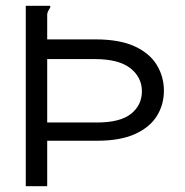

<svg xmlns="http://www.w3.org/2000/svg" viewBox="-20 -643 640 663"><path d="M69 0V-623H152Q154 -621 154 -620Q154 -617 149.5 -610.5Q145 -604 143 -595V-507H309Q393 -507 445 -483Q497 -459 521.5 -418.5Q546 -378 546 -330Q546 -282 522 -243Q498 -204 447 -180.5Q396 -157 315 -157H143V0ZM143 -220H315Q395 -220 432.5 -250Q470 -280 470 -328Q470 -376 430 -407.5Q390 -439 307 -439H143Z"/></svg>

Font: Inconsolata Expanded
Style: Regular
Weight: 400
Width: 7
Monospace: yes
Designer: Raph Levien, Cyreal, Brenton Simpson
Foundry: Raph Levien, Cyreal, Google
Version: Version 3.000; ttfautohint (v1.8.2.53-6de2)